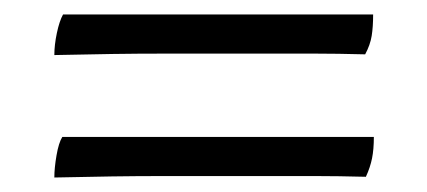

<svg xmlns="http://www.w3.org/2000/svg" viewBox="-20 -387 590 265"><path d="M55 -142Q55 -155 58 -172.5Q61 -190 66 -198H496Q496 -181 493.5 -168.5Q491 -156 485 -143Q446 -144 416 -144Q386 -144 355.5 -144Q325 -144 283 -144Q240 -144 205 -144Q170 -144 134.5 -143.5Q99 -143 55 -142ZM55 -311Q55 -325 58.5 -341.5Q62 -358 67 -367H495Q495 -350 493 -337.5Q491 -325 484 -312Q445 -313 415.5 -313Q386 -313 355.5 -313Q325 -313 283 -313Q239 -313 204.5 -313Q170 -313 135 -312.5Q100 -312 55 -311Z"/></svg>

Font: Vollkorn Medium
Style: Regular
Weight: 500
Designer: Friedrich Althausen
Foundry: Friedrich Althausen
Version: Version 5.000